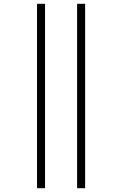

<svg xmlns="http://www.w3.org/2000/svg" viewBox="-20 -843 640 1006"><path d="M384 143V-823H426V143ZM174 143V-823H216V143Z"/></svg>

Font: Iosevka Slab XLtEx
Style: Regular
Weight: 200
Width: 7
Monospace: yes
Designer: Belleve Invis
Foundry: Belleve Invis
Version: Version 11.1.0; ttfautohint (v1.8.3)